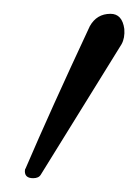

<svg xmlns="http://www.w3.org/2000/svg" viewBox="-20 -771 200 278"><path d="M110 -733Q120 -751 140 -751Q157 -751 160 -729Q161 -716 156 -707L39 -518Q36 -513 28 -513Q16 -513 16 -523Q16 -526 17 -527Q53 -611 110 -733Z"/></svg>

Font: GFS Gazis
Style: Regular
Weight: 400
Designer: George Matthiopoulos
Foundry: George Matthiopoulos
Version: Version 1.0